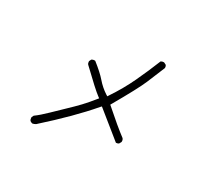

<svg xmlns="http://www.w3.org/2000/svg" viewBox="-145 -940 1291 1195"><g transform="rotate(30 500.0 -342.0)"><path d="M710.9 -128.9Q711.9 -128.9 713.4 -128.9Q714.8 -128.9 717.3 -129.4Q719.7 -129.9 722.2 -130.4Q727.1 -131.8 731 -134.8L739.3 -149.9Q739.7 -152.3 739.7 -154.8Q739.7 -166.5 732.4 -174.8Q671.4 -220.2 562.5 -316.4Q663.1 -491.2 689.9 -555.2Q716.8 -619.1 742.7 -682.6Q743.2 -684.1 743.2 -685.5Q743.2 -696.8 736.8 -704.1L722.2 -711.4Q720.7 -711.9 719.7 -711.9Q708 -711.9 699.2 -706.1Q664.6 -619.6 623.8 -532.7Q583 -445.8 527.3 -362.8L520.5 -352.1L509.3 -358.9Q468.8 -385.3 436.5 -422.9Q406.7 -457.5 345.2 -505.9Q342.8 -506.3 340.3 -506.3Q337.9 -506.3 335 -505.9Q327.1 -504.9 319.8 -500L313 -485.8Q312.5 -484.4 312.5 -483.4Q312.5 -471.2 319.3 -462.9Q437.5 -349.1 471.7 -324.2L482.9 -315.9L474.1 -305.2Q444.3 -267.6 410.2 -231Q375.5 -194.8 340.3 -161.6Q305.2 -128.4 261.2 -85.4Q217.3 -42.5 184.1 -18.6L177.2 -4.4Q176.8 -2.9 176.8 -2Q176.8 10.7 183.6 20Q191.4 25.9 201.2 27.8Q212.4 25.9 223.6 19Q405.8 -144 514.2 -271.5L522.9 -280.8Z"/></g></svg>

Font: NaikaiFont
Style: ExtraLight
Weight: 200
Version: Version 1.89